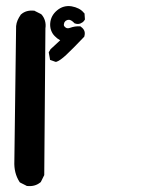

<svg xmlns="http://www.w3.org/2000/svg" viewBox="-20 -450 540 646"><path d="M68.8 174.8 49.3 165 46.9 163.6 45.4 161.6Q26.4 131.8 28.3 92.3L34.2 -361.3V-361.8V-362.3Q35.2 -372.6 39.3 -382.1Q43.5 -391.6 49.8 -400.4L50.3 -401.4L51.3 -401.9Q67.9 -416.5 93.8 -414.1H95.7L97.2 -413.1L116.7 -403.3L118.2 -402.3L119.6 -401.4Q127.9 -392.1 131.3 -380.1Q134.8 -368.2 132.8 -354.5L128.9 136.7V139.2L127.9 141.1L118.2 160.6L117.2 162.6L115.2 164.1Q97.7 178.2 72.3 175.8H70.3ZM164.6 -242.7 153.8 -246.6 148.4 -248.5 147.5 -254.4 144.5 -271 144 -274.4 146 -277.3 148.9 -282.2 149.4 -283.7 150.4 -284.7 182.6 -314.5Q172.4 -319.8 164.1 -328.6Q159.7 -333 156.7 -337.9Q153.8 -342.8 151.9 -348.1Q149.9 -353.5 149.2 -359.6Q148.4 -365.7 148.9 -371.6Q150.9 -397.5 171.9 -415Q193.4 -433.1 221.2 -428.7Q234.4 -426.3 244.9 -420.9Q255.4 -415.5 262.7 -406.2L264.6 -404.3V-400.9L265.6 -387.2V-383.8L263.7 -381.3Q261.2 -377.4 257.8 -375Q254.4 -372.6 250.7 -371.1Q247.1 -369.6 242.7 -369.4Q238.3 -369.1 234.4 -370.6L231.4 -371.1L229.5 -373Q218.3 -384.3 210.9 -383.3Q209.5 -383.3 208.3 -383.1Q207 -382.8 205.8 -382.3Q204.6 -381.8 203.6 -381.3Q202.6 -380.9 201.9 -380.4Q201.2 -379.9 200.4 -379.4Q199.7 -378.9 199.2 -377.9Q195.3 -374 194.8 -367.2Q194.8 -365.7 195.1 -364.3Q195.3 -362.8 196.8 -361.1Q198.2 -359.4 200.7 -357.4Q206.5 -353 215.8 -356.4Q231.9 -362.3 247.6 -361.3H250.5L252.9 -359.4Q269 -347.7 264.2 -329.6L263.7 -327.1L262.2 -325.2Q223.6 -284.7 203.1 -265.6Q182.6 -246.6 171.4 -242.7L168 -241.7Z"/></svg>

Font: NaikaiFont
Style: Bold
Weight: 700
Version: Version 1.89